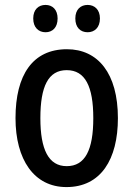

<svg xmlns="http://www.w3.org/2000/svg" viewBox="-20 -750 542 780"><path d="M115 -675C115 -638 137 -619 165 -619C193 -619 214 -638 214 -675C214 -711 193 -730 165 -730C137 -730 115 -712 115 -675ZM286 -675C286 -638 307 -619 336 -619C364 -619 386 -638 386 -675C386 -711 364 -730 336 -730C308 -730 286 -712 286 -675ZM459 -270C459 -452 378 -550 252 -550C113 -550 43 -446 43 -270C43 -102 118 10 250 10C390 10 459 -103 459 -270ZM144 -270C144 -399 176 -465 251 -465C326 -465 359 -399 359 -270C359 -141 326 -75 251 -75C177 -75 144 -143 144 -270Z"/></svg>

Font: Noto Sans Gujarati Condensed Medium
Style: Regular
Weight: 500
Width: 3
Designer: Jelle Bosma - Monotype Design Team, Universal Thirst
Foundry: Monotype Imaging Inc.
Version: Version 2.106